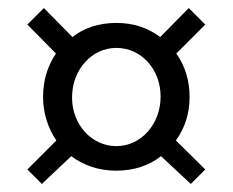

<svg xmlns="http://www.w3.org/2000/svg" viewBox="-20 -578 578 477"><path d="M89 -558 48 -517 119 -445C98 -414 87 -378 87 -337C87 -297 99 -260 120 -229L48 -157L84 -121L157 -190C188 -167 225 -154 269 -154C313 -154 351 -167 380 -190L454 -121L490 -157L417 -229C440 -261 451 -297 451 -337C451 -378 440 -414 418 -445L490 -517L449 -558L378 -486C347 -509 312 -521 269 -521C226 -521 189 -509 160 -486ZM159 -336C159 -405 208 -459 269 -459C330 -459 379 -407 379 -338C379 -269 330 -215 269 -215C208 -215 159 -268 159 -336Z"/></svg>

Font: Raleway Med
Style: Regular
Weight: 500
Designer: Matt McInerney, Pablo Impallari, Rodrigo Fuenzalida
Foundry: Matt McInerney, Pablo Impallari, Rodrigo Fuenzalida
Version: Version 3.00 July 28, 2015